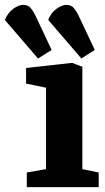

<svg xmlns="http://www.w3.org/2000/svg" viewBox="-88 -768 431 788"><path d="M68 -528 -68 -686Q-56 -716 -33.5 -732Q-11 -748 7 -748Q27 -748 38 -735Q49 -722 57 -705L124 -563ZM246 -528 110 -686Q121 -716 144 -732Q167 -748 184 -748Q204 -748 215 -735Q226 -722 234 -705L301 -563ZM22 0V-60L101 -74V-408L19 -425V-489L208 -510L250 -494V-74L317 -60V0Z"/></svg>

Font: Faustina ExtraBold
Style: Regular
Weight: 800
Designer: Alfonso Garcia
Foundry: http://www.omnibus-type.com
Version: Version 1.200